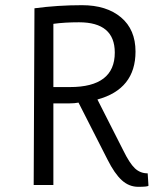

<svg xmlns="http://www.w3.org/2000/svg" viewBox="-20 -714 611 741"><path d="M113 -682Q202 -694 296.5 -694Q391 -694 447 -647Q503 -600 503 -515Q503 -370 356 -330L456 -133Q480 -84 500.5 -64.5Q521 -45 550 -45L553 3Q549 7 513.5 7Q478 7 450 -18.5Q422 -44 395 -98L283 -318Q268 -315 248 -315H186V0H110ZM186 -378H250Q423 -378 423 -511Q423 -628 285 -628Q229 -628 186 -622Z"/></svg>

Font: Ruluko
Style: Regular
Weight: 400
Designer: Ana Sanfelippo, Angelica Diaz, Meme Hernandez
Foundry: Ana Sanfelippo, Angelica Diaz y Meme Hernandez
Version: Version 1.001